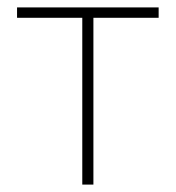

<svg xmlns="http://www.w3.org/2000/svg" viewBox="-20 -498 474 518"><path d="M202 0V-450H26V-478H408V-450H232V0Z"/></svg>

Font: Source Sans Variable
Style: Regular
Weight: 200
Designer: Paul D. Hunt
Foundry: Adobe Systems Incorporated
Version: Version 3.006;hotconv 1.0.111;makeotfexe 2.5.65597